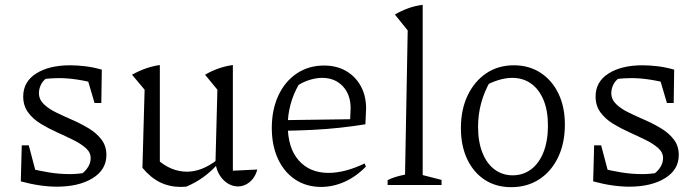

<svg xmlns="http://www.w3.org/2000/svg" viewBox="-20 -765 2887 794"><path d="M215 7Q182 7 144 1.5Q106 -4 66 -15L93 -71Q139 -59 182.5 -52Q226 -45 269 -45Q285 -45 301 -46.5Q317 -48 333 -50L300 -36Q322 -45 338.5 -66Q355 -87 355 -111Q355 -135 334.5 -153Q314 -171 282.5 -186.5Q251 -202 215.5 -218Q180 -234 148 -253.5Q116 -273 96 -300.5Q76 -328 76 -366Q76 -427 129.5 -461Q183 -495 270 -495Q299 -495 332.5 -491Q366 -487 401 -477L383 -418Q339 -430 299 -436Q259 -442 224 -442Q208 -442 192.5 -441Q177 -440 159 -438L184 -448Q162 -438 151.5 -419Q141 -400 141 -380Q141 -354 161 -334.5Q181 -315 213 -299.5Q245 -284 280.5 -268.5Q316 -253 348 -233.5Q380 -214 400 -187.5Q420 -161 420 -124Q420 -63 363 -28Q306 7 215 7ZM66 -15 70 -164H99L138 -16ZM371 -339 330 -478 401 -477 399 -339Z M943 -59 1044 -64Q1038 -41 1025.5 -25.5Q1013 -10 997 -2Q981 6 964 6Q943 6 923.5 -5.5Q904 -17 890 -38Q876 -59 871 -90L879 -394L828 -456Q883 -488 943 -496ZM750 7Q744 7 738.5 7.5Q733 8 728 8Q681 8 642 -11Q603 -30 569 -71L631 -105Q688 -55 753 -55Q815 -55 878 -104L879 -85Q850 -53 818 -30.5Q786 -8 750 7ZM569 -71 578 -394 526 -456Q583 -488 641 -496V-85Z M1308 8Q1247 8 1201 -22.5Q1155 -53 1129.5 -108Q1104 -163 1104 -236Q1104 -311 1131 -369.5Q1158 -428 1207 -461Q1256 -494 1320 -494Q1372 -494 1411 -471.5Q1450 -449 1472 -409Q1494 -369 1494 -316L1491 -251Q1435 -242 1383 -236.5Q1331 -231 1273.5 -228Q1216 -225 1144 -224V-268L1428 -272L1430 -317Q1430 -374 1397.5 -408.5Q1365 -443 1312 -443Q1289 -443 1263.5 -435.5Q1238 -428 1215 -414Q1193 -376 1181.5 -333Q1170 -290 1170 -247Q1170 -153 1215.5 -101.5Q1261 -50 1339 -50Q1406 -50 1488 -89L1493 -76Q1452 -34 1404.5 -13Q1357 8 1308 8Z M1583 0V-20Q1596 -27 1613.5 -32.5Q1631 -38 1655 -43L1666 -639L1613 -705Q1639 -720 1667.5 -730.5Q1696 -741 1728 -745V-41L1806 -21V0Z M2094 9Q2031 9 1984.5 -21.5Q1938 -52 1912 -107Q1886 -162 1886 -235Q1886 -312 1914 -370.5Q1942 -429 1991 -462Q2040 -495 2105 -495Q2168 -495 2215.5 -464Q2263 -433 2289.5 -378Q2316 -323 2316 -250Q2316 -173 2288 -114.5Q2260 -56 2210 -23.5Q2160 9 2094 9ZM2100 -40Q2143 -40 2176 -64.5Q2209 -89 2227.5 -135.5Q2246 -182 2246 -246Q2246 -308 2227.5 -352Q2209 -396 2176 -419.5Q2143 -443 2098 -443Q2070 -443 2038.5 -433Q2007 -423 1972 -403L2009 -432Q1983 -387 1970 -339.5Q1957 -292 1957 -240Q1957 -179 1975 -133.5Q1993 -88 2025.5 -64Q2058 -40 2100 -40Z M2582 7Q2549 7 2511 1.5Q2473 -4 2433 -15L2460 -71Q2506 -59 2549.5 -52Q2593 -45 2636 -45Q2652 -45 2668 -46.5Q2684 -48 2700 -50L2667 -36Q2689 -45 2705.5 -66Q2722 -87 2722 -111Q2722 -135 2701.5 -153Q2681 -171 2649.5 -186.5Q2618 -202 2582.5 -218Q2547 -234 2515 -253.5Q2483 -273 2463 -300.5Q2443 -328 2443 -366Q2443 -427 2496.5 -461Q2550 -495 2637 -495Q2666 -495 2699.5 -491Q2733 -487 2768 -477L2750 -418Q2706 -430 2666 -436Q2626 -442 2591 -442Q2575 -442 2559.5 -441Q2544 -440 2526 -438L2551 -448Q2529 -438 2518.5 -419Q2508 -400 2508 -380Q2508 -354 2528 -334.5Q2548 -315 2580 -299.5Q2612 -284 2647.5 -268.5Q2683 -253 2715 -233.5Q2747 -214 2767 -187.5Q2787 -161 2787 -124Q2787 -63 2730 -28Q2673 7 2582 7ZM2433 -15 2437 -164H2466L2505 -16ZM2738 -339 2697 -478 2768 -477 2766 -339Z"/></svg>

Font: Piazzolla Thin Light
Style: Regular
Weight: 300
Version: Version 2.005